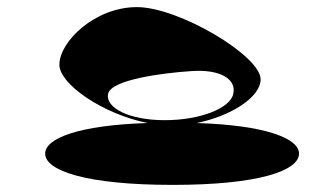

<svg xmlns="http://www.w3.org/2000/svg" viewBox="-20 -714 918 540"><path d="M107 -282C107 -234 222 -194 466 -194C708 -194 821 -234 821 -282C821 -325 726 -362 533 -368C628 -387 713 -440 713 -491C713 -557 483 -694 365 -694C247 -694 147 -597 147 -532C147 -478 267 -394 395 -368C202 -362 107 -325 107 -282ZM284 -450C292 -490 439 -509 518 -514C598 -520 646 -492 636 -450C628 -410 544 -376 443 -376C345 -376 276 -410 284 -450Z"/></svg>

Font: Ampere
Style: SCUltExt
Weight: 400
Version: Version 1